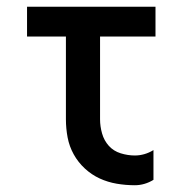

<svg xmlns="http://www.w3.org/2000/svg" viewBox="-20 -540 540 568"><path d="M379 8Q352 8 325.5 3.5Q299 -1 275 -12Q251 -23 231 -41.5Q211 -60 198 -83.5Q185 -107 180 -133.5Q175 -160 175 -187V-432H60V-520H440V-432H276V-187Q276 -166 282 -145Q288 -124 302 -108.5Q316 -93 337 -86.5Q358 -80 379 -80Q393 -80 407 -84Q421 -88 434 -96V-8Q421 0 407 4Q393 8 379 8Z"/></svg>

Font: Iosevka Term Semibold
Style: Regular
Weight: 600
Monospace: yes
Designer: Belleve Invis
Foundry: Belleve Invis
Version: Version 31.4.0